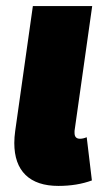

<svg xmlns="http://www.w3.org/2000/svg" viewBox="-20 -591 365 631"><path d="M265 -140 282 2Q233 20 172 20Q101 20 64 -16Q27 -52 27 -121Q27 -140 30 -161L88 -571H283L225 -161V-154Q225 -135 243 -135Q253 -135 265 -140Z"/></svg>

Font: FiraGO Heavy
Style: Italic
Weight: 900
Italic angle: -8°
Designer: bBox Type GmbH
Foundry: bBox Type GmbH
Version: Version 1.001